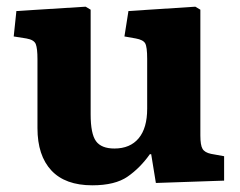

<svg xmlns="http://www.w3.org/2000/svg" viewBox="-20 -540 717 574"><path d="M256 14Q175 14 133.5 -30.5Q92 -75 92 -157V-363Q92 -395 87 -408Q82 -421 59 -425L21 -431L29 -507L236 -520L251 -511V-198Q251 -140 267 -118Q283 -96 322 -96Q369 -96 394.5 -126.5Q420 -157 420 -215V-364Q420 -400 414 -410.5Q408 -421 386 -425L352 -431L364 -507L564 -520L579 -511V-135Q579 -106 585.5 -95Q592 -84 611 -80L650 -73V0L446 7L432 -79H428Q399 -38 361.5 -12Q324 14 256 14Z"/></svg>

Font: Literata
Style: Bold
Weight: 700
Designer: Latin by Veronika Burian and Jose Scaglione. Greek by Irene Vlachou. Cyrillic by Vera Evstafieva.
Foundry: TypeTogether
Version: Version 3.103; ttfautohint (v1.8.4.7-5d5b);gftools[0.9.29]